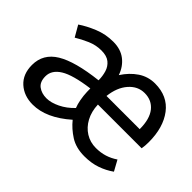

<svg xmlns="http://www.w3.org/2000/svg" viewBox="-97 -750 996 996"><g transform="rotate(45 401.0 -251.5)"><path d="M199.7 12.2Q135.7 12.2 93.8 -25.6Q51.8 -63.5 51.8 -130.9Q51.8 -212.9 124.8 -257.1Q197.8 -301.3 352.5 -318.8Q352.5 -349.1 344.2 -376.7Q335.9 -404.3 314.5 -421.6Q293 -439 253.4 -439Q213.9 -439 176.5 -422.9Q139.2 -406.7 108.4 -387.7L73.2 -448.7Q109.4 -473.6 159.4 -494.1Q209.5 -514.6 265.1 -514.6Q319.8 -514.6 355.7 -486.8Q391.6 -459 407.7 -412.1Q438 -459 479.2 -486.8Q520.5 -514.6 571.3 -514.6Q664.1 -514.6 713.9 -449Q763.7 -383.3 763.7 -276.4Q763.7 -248 759.8 -227.5H439Q440.9 -177.7 461.2 -140.1Q481.4 -102.5 515.1 -81.5Q548.8 -60.5 590.8 -60.5Q625.5 -60.5 655.3 -69.8Q685.1 -79.1 712.4 -97.7L744.1 -40Q710.9 -16.1 670.4 -2Q629.9 12.2 579.1 12.2Q517.1 12.2 474.4 -15.1Q431.6 -42.5 402.3 -79.1Q298.8 12.2 199.7 12.2ZM227.1 -61.5Q259.8 -61.5 299.1 -80.6Q338.4 -99.6 371.1 -134.3Q363.3 -153.3 358.4 -179.9Q353.5 -206.5 352.5 -233.9L352.1 -258.8Q238.3 -243.7 190.4 -213.9Q142.6 -184.1 142.6 -138.7Q142.6 -97.7 167 -79.6Q191.4 -61.5 227.1 -61.5ZM439 -290.5H682.6Q682.6 -364.7 651.9 -403.1Q621.1 -441.4 568.4 -441.4Q518.6 -441.4 482.7 -400.4Q446.8 -359.4 439 -290.5Z"/></g></svg>

Font: Akatab Medium
Style: Regular
Weight: 500
Designer: SIL Global
Foundry: SIL Global
Version: Version 4.100